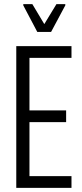

<svg xmlns="http://www.w3.org/2000/svg" viewBox="-20 -912 397 932"><path d="M59 0V-688H327V-631H123V-376H301V-319H123V-57H327V0ZM161 -757 93 -886V-892H137L195 -795L254 -892H297V-886L228 -757Z"/></svg>

Font: Saira ExtraCondensed
Style: Regular
Weight: 400
Width: 2
Designer: Hector Gatti with collaboration of the Omnibus-Type team
Foundry: Omnibus-Type
Version: Version 1.101